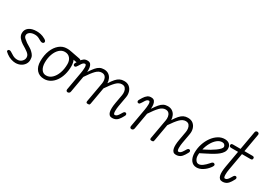

<svg xmlns="http://www.w3.org/2000/svg" viewBox="8 -1683 3579 2564"><g transform="rotate(30 1798.0 -401.5)"><path d="M203 9Q174 9 135.8 -3Q97.5 -15 62 -42Q43.5 -55.5 34 -65.5Q24.5 -75.5 33.5 -89.5Q39 -100 54 -100Q69 -100 84 -89Q101 -76.5 133.8 -58.8Q166.5 -41 203 -41Q245 -41 272 -67.8Q299 -94.5 299 -128Q299 -151.5 287.8 -167.2Q276.5 -183 262 -194.5Q246.5 -207.5 221 -223.2Q195.5 -239 165 -257.5Q134.5 -276.5 107.5 -308.2Q80.5 -340 80.5 -380.5Q80.5 -435.5 123.2 -468Q166 -500.5 243.5 -500.5Q272 -500.5 304.8 -493.8Q337.5 -487 376.5 -465Q396.5 -454 403 -441.8Q409.5 -429.5 402 -417Q395.5 -406.5 381 -404.5Q366.5 -402.5 348.5 -412Q336 -419 307.8 -434.2Q279.5 -449.5 243.5 -449.5Q196.5 -449.5 167.8 -429.8Q139 -410 139 -380.5Q139 -356.5 161.5 -336.8Q184 -317 207 -300.5Q237.5 -280.5 264.8 -265.2Q292 -250 315 -225.5Q334 -207.5 346 -185.2Q358 -163 358 -124.5Q358 -88 338 -57.5Q318 -27 283 -9Q248 9 203 9Z M642 3Q567.5 3 524.8 -45.8Q482 -94.5 482 -179.5Q482 -273 511.2 -346Q540.5 -419 591.2 -461Q642 -503 706 -503Q715.5 -503 724.8 -502.8Q734 -502.5 745 -501.2Q756 -500 769.5 -497Q771.5 -497 787.5 -493.8Q803.5 -490.5 835 -484.5Q866.5 -478.5 914 -469.5Q930.5 -466 936.5 -458.5Q942.5 -451 942.5 -440.5Q942.5 -419.5 927 -412.2Q911.5 -405 890 -410L857 -417Q865.5 -398.5 870.2 -375.8Q875 -353 875 -327Q875 -255.5 857.5 -195.2Q840 -135 808.5 -90.5Q777 -46 734.5 -21.5Q692 3 642 3ZM543 -194Q543 -130.5 569 -90.5Q595 -50.5 642 -50.5Q692 -50.5 731.2 -87.2Q770.5 -124 793 -186.2Q815.5 -248.5 815.5 -325.5Q815.5 -380.5 786 -415.2Q756.5 -450 706 -450Q659 -450 622.2 -415.5Q585.5 -381 564.2 -323Q543 -265 543 -194Z M1004.5 0Q993.5 0 985.5 -8.2Q977.5 -16.5 980 -32.5L1030 -316.5Q1033 -333.5 1035.5 -355.8Q1038 -378 1038.2 -398.8Q1038.5 -419.5 1034 -433.2Q1029.5 -447 1019 -447Q1002 -447 988.8 -434.5Q975.5 -422 959 -393L950.5 -379Q940 -361 932.2 -353.5Q924.5 -346 914.5 -346Q904.5 -346 897.8 -352.5Q891 -359 891 -371.5Q891 -379 900.5 -395.2Q910 -411.5 922 -431.5Q944 -467 971.2 -486Q998.5 -505 1041 -499Q1064 -495.5 1076.8 -478Q1089.5 -460.5 1094 -432Q1098.5 -403.5 1095.5 -366Q1129.5 -418 1156.2 -449.5Q1183 -481 1211 -495.2Q1239 -509.5 1275 -509.5Q1317.5 -509.5 1346 -490.2Q1374.5 -471 1389.2 -439.2Q1404 -407.5 1405 -370.5Q1437 -420.5 1464 -451Q1491 -481.5 1519.8 -495.5Q1548.5 -509.5 1585.5 -509.5Q1636 -509.5 1667.2 -483.8Q1698.5 -458 1710.2 -417Q1722 -376 1713.5 -330.5L1687 -182Q1684 -165.5 1681.8 -143.5Q1679.5 -121.5 1679.8 -100.8Q1680 -80 1684.5 -66.2Q1689 -52.5 1699.5 -52.5Q1717 -52.5 1731.8 -65Q1746.5 -77.5 1763.5 -106.5L1772 -120.5Q1782 -138.5 1790 -146Q1798 -153.5 1808 -153.5Q1818 -153.5 1824.5 -147Q1831 -140.5 1831 -127.5Q1831 -120 1821.5 -104Q1812 -88 1800.5 -68Q1779 -33 1752.5 -16.5Q1726 0 1688.5 0Q1663.5 0 1648.2 -13.5Q1633 -27 1626.2 -52.5Q1619.5 -78 1620.8 -114.8Q1622 -151.5 1630.5 -198.5L1654.5 -333Q1659 -359 1654.8 -387.8Q1650.5 -416.5 1633.5 -436.5Q1616.5 -456.5 1581.5 -456.5Q1537 -456.5 1495 -414.8Q1453 -373 1394 -285.5L1348 -24.5Q1347.5 -18.5 1343 -9.2Q1338.5 0 1315 0Q1296.5 0 1292.5 -9.2Q1288.5 -18.5 1290 -27.5L1344.5 -333Q1349 -359 1345 -387.5Q1341 -416 1323.5 -436.2Q1306 -456.5 1270.5 -456.5Q1225.5 -456.5 1184.2 -414.2Q1143 -372 1084 -283L1040 -33Q1037.5 -16 1027.5 -8Q1017.5 0 1004.5 0Z M1988 0Q1977 0 1969 -8.2Q1961 -16.5 1963.5 -32.5L2013.5 -316.5Q2016.5 -333.5 2019 -355.8Q2021.5 -378 2021.8 -398.8Q2022 -419.5 2017.5 -433.2Q2013 -447 2002.5 -447Q1985.5 -447 1972.2 -434.5Q1959 -422 1942.5 -393L1934 -379Q1923.5 -361 1915.8 -353.5Q1908 -346 1898 -346Q1888 -346 1881.2 -352.5Q1874.5 -359 1874.5 -371.5Q1874.5 -379 1884 -395.2Q1893.5 -411.5 1905.5 -431.5Q1927.5 -467 1954.8 -486Q1982 -505 2024.5 -499Q2047.5 -495.5 2060.2 -478Q2073 -460.5 2077.5 -432Q2082 -403.5 2079 -366Q2113 -418 2139.8 -449.5Q2166.5 -481 2194.5 -495.2Q2222.5 -509.5 2258.5 -509.5Q2301 -509.5 2329.5 -490.2Q2358 -471 2372.8 -439.2Q2387.5 -407.5 2388.5 -370.5Q2420.5 -420.5 2447.5 -451Q2474.5 -481.5 2503.2 -495.5Q2532 -509.5 2569 -509.5Q2619.5 -509.5 2650.8 -483.8Q2682 -458 2693.8 -417Q2705.5 -376 2697 -330.5L2670.5 -182Q2667.5 -165.5 2665.2 -143.5Q2663 -121.5 2663.2 -100.8Q2663.5 -80 2668 -66.2Q2672.5 -52.5 2683 -52.5Q2700.5 -52.5 2715.2 -65Q2730 -77.5 2747 -106.5L2755.5 -120.5Q2765.5 -138.5 2773.5 -146Q2781.5 -153.5 2791.5 -153.5Q2801.5 -153.5 2808 -147Q2814.5 -140.5 2814.5 -127.5Q2814.5 -120 2805 -104Q2795.5 -88 2784 -68Q2762.5 -33 2736 -16.5Q2709.5 0 2672 0Q2647 0 2631.8 -13.5Q2616.5 -27 2609.8 -52.5Q2603 -78 2604.2 -114.8Q2605.5 -151.5 2614 -198.5L2638 -333Q2642.5 -359 2638.2 -387.8Q2634 -416.5 2617 -436.5Q2600 -456.5 2565 -456.5Q2520.5 -456.5 2478.5 -414.8Q2436.5 -373 2377.5 -285.5L2331.5 -24.5Q2331 -18.5 2326.5 -9.2Q2322 0 2298.5 0Q2280 0 2276 -9.2Q2272 -18.5 2273.5 -27.5L2328 -333Q2332.5 -359 2328.5 -387.5Q2324.5 -416 2307 -436.2Q2289.5 -456.5 2254 -456.5Q2209 -456.5 2167.8 -414.2Q2126.5 -372 2067.5 -283L2023.5 -33Q2021 -16 2011 -8Q2001 0 1988 0Z M2996.5 9Q2940.5 9 2908.5 -34.5Q2876.5 -78 2876.5 -151Q2876.5 -221 2897.8 -285.5Q2919 -350 2955.5 -400.5Q2992 -451 3038.8 -480.2Q3085.5 -509.5 3137 -509.5Q3184 -509.5 3210.8 -485.5Q3237.5 -461.5 3237.5 -418.5Q3237.5 -387 3220.5 -360.8Q3203.5 -334.5 3177.5 -313.2Q3151.5 -292 3123.8 -275.5Q3096 -259 3074 -246.5Q3044.5 -230 3003.2 -209.8Q2962 -189.5 2934 -175Q2933 -166 2932.5 -156.8Q2932 -147.5 2932 -138Q2932 -100 2951 -72Q2970 -44 2998 -44Q3027.5 -44 3060.2 -68.5Q3093 -93 3123.5 -128.5Q3143 -154 3156.2 -158Q3169.5 -162 3179 -154.5Q3186 -150 3188.8 -143.2Q3191.5 -136.5 3187.2 -124.8Q3183 -113 3168 -93.5Q3134.5 -49 3088.2 -20Q3042 9 2996.5 9ZM2945.5 -239Q2967 -250.5 2992.5 -263.5Q3018 -276.5 3040.5 -289Q3076 -310 3107.5 -332.2Q3139 -354.5 3158.5 -375.5Q3178 -396.5 3178 -414Q3178 -428 3165 -442.2Q3152 -456.5 3128.5 -456.5Q3088 -456.5 3051.2 -426.5Q3014.5 -396.5 2986.8 -347Q2959 -297.5 2945.5 -239Z M3388.5 0Q3363.5 0 3348 -13.5Q3332.5 -27 3325.8 -52.5Q3319 -78 3320.2 -114.8Q3321.5 -151.5 3330 -198.5L3374 -449.5H3268.5Q3250.5 -449.5 3243.8 -456.5Q3237 -463.5 3237 -475.5Q3237 -487 3243.2 -493.8Q3249.5 -500.5 3268 -500.5H3383L3433.5 -786.5Q3436 -799.5 3444.2 -805.8Q3452.5 -812 3462.5 -812Q3472 -812 3479.2 -808Q3486.5 -804 3490.2 -796.5Q3494 -789 3492 -778.5L3443 -500.5H3565Q3583.5 -500.5 3589.8 -493.8Q3596 -487 3596 -475.5Q3596 -463.5 3589.8 -456.5Q3583.5 -449.5 3565 -449.5H3434.5L3387 -182Q3384 -165.5 3381.8 -143.5Q3379.5 -121.5 3379.8 -100.8Q3380 -80 3384.5 -66.2Q3389 -52.5 3399.5 -52.5Q3417 -52.5 3431.8 -65Q3446.5 -77.5 3463.5 -106.5L3472 -120.5Q3482 -138.5 3490 -146Q3498 -153.5 3508 -153.5Q3518 -153.5 3524.5 -147Q3531 -140.5 3531 -127.5Q3531 -120 3521.5 -104Q3512 -88 3500.5 -68Q3479 -33 3452.5 -16.5Q3426 0 3388.5 0Z"/></g></svg>

Font: Edu VIC WA NT Hand Pre
Style: Regular
Weight: 400
Designer: Tina and Corey Anderson, Eben Sorkin, Mirko Velimirovic
Foundry: Google for Education
Version: Version 1.000